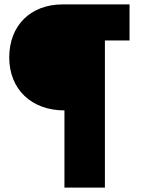

<svg xmlns="http://www.w3.org/2000/svg" viewBox="-20 -720 670 873"><path d="M273 133H457V-536H569V-700H265C119 -700 22 -604 22 -459C22 -315 122 -218 273 -218Z"/></svg>

Font: Fixel Display Black
Style: Regular
Weight: 900
Designer: AlfaBravo + MacPaw
Foundry: Kyrylo Tkachov, Marchela Mozhyna, Serhii Makarenko, Maria Weinstein, Zakhar Kryvoshyya
Version: Version 1.211